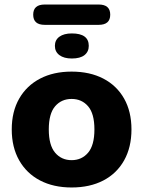

<svg xmlns="http://www.w3.org/2000/svg" viewBox="-20 -819 635 850"><path d="M297 11Q217 11 157.5 -20Q98 -51 65 -109Q32 -167 32 -246Q32 -325 65 -382.5Q98 -440 157.5 -471Q217 -502 297 -502Q378 -502 437.5 -471Q497 -440 529.5 -382.5Q562 -325 562 -246Q562 -167 529.5 -109Q497 -51 437.5 -20Q378 11 297 11ZM297 -110Q342 -110 370 -143Q398 -176 398 -246Q398 -316 370 -348.5Q342 -381 297 -381Q252 -381 224 -348.5Q196 -316 196 -246Q196 -176 224 -143Q252 -110 297 -110ZM178 -709Q127 -709 127 -754Q127 -799 178 -799H417Q468 -799 468 -754Q468 -709 417 -709ZM298 -560Q263 -560 243 -575Q223 -590 223 -616Q223 -642 243 -656.5Q263 -671 298 -671Q373 -671 373 -616Q373 -590 354 -575Q335 -560 298 -560Z"/></svg>

Font: Chiron GoRound TC EB
Style: Regular
Weight: 700
Designer: Ryoko NISHIZUKA 西塚涼子 (kana, bopomofo & ideographs); Paul D. Hunt (Latin, Greek & Cyrillic); Sandoll Communications 산돌커뮤니
Foundry: Adobe
Version: Version 1.000;hotconv 1.1.1;makeotfexe 2.6.0